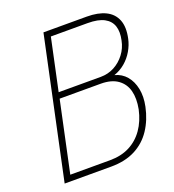

<svg xmlns="http://www.w3.org/2000/svg" viewBox="-129 -800 814 900"><g transform="rotate(-20 278.5 -350.0)"><path d="M405 -700H189L40 0H272Q342 0 392.5 -26Q443 -52 474.5 -99.5Q506 -147 519 -209Q529 -257 521 -296.5Q513 -336 490.5 -362.5Q468 -389 433 -398Q463 -408 488 -429Q513 -450 529.5 -478.5Q546 -507 552 -536Q564 -591 549.5 -627.5Q535 -664 498 -682Q461 -700 405 -700ZM370 -412H160L215 -670H398Q451 -670 480.5 -654Q510 -638 519.5 -609Q529 -580 520 -539Q513 -503 491 -474Q469 -445 438 -428.5Q407 -412 370 -412ZM277 -30H79L154 -382H359Q412 -382 443.5 -359.5Q475 -337 485 -298.5Q495 -260 485 -208Q473 -153 445 -113Q417 -73 375 -51.5Q333 -30 277 -30Z"/></g></svg>

Font: Advent Pro ExtraLight
Style: Italic
Weight: 250
Italic angle: -12°
Version: Version 3.000